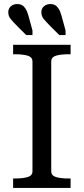

<svg xmlns="http://www.w3.org/2000/svg" viewBox="-20 -932 415 952"><path d="M285 -854 305 -781V-758H274L230 -802Q210 -822 197.5 -837Q185 -852 185 -871Q185 -890 198 -901Q211 -912 230 -912Q243 -912 253 -906.5Q263 -901 271 -888.5Q279 -876 285 -854ZM121 -854 141 -781V-758H110L66 -802Q46 -822 33.5 -837Q21 -852 21 -871Q21 -890 34 -901Q47 -912 66 -912Q79 -912 89 -906.5Q99 -901 107 -888.5Q115 -876 121 -854ZM141 -83V-627Q141 -649 117 -656Q93 -663 56 -663H45V-710H330V-663H319Q282 -663 258 -656Q234 -649 234 -627V-83Q234 -61 258 -54Q282 -47 319 -47H330V0H45V-47H56Q93 -47 117 -54Q141 -61 141 -83Z"/></svg>

Font: Roboto Serif 20pt
Style: Regular
Weight: 400
Designer: Greg Gazdowicz
Foundry: Commercial Type
Version: Version 1.008